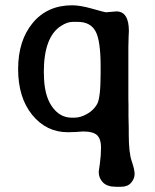

<svg xmlns="http://www.w3.org/2000/svg" viewBox="-20 -507 593 734"><path d="M277.8 -423.3H258.8Q258.3 -423.3 257.3 -423.3Q237.3 -423.3 213.9 -408.2Q147.5 -366.7 147.5 -231L147.9 -225.1Q147.9 -144.5 178 -100.8Q208 -57.1 254.4 -57.1H264.2Q287.6 -57.1 312.7 -71.3Q337.9 -85.4 351.3 -109.1Q364.7 -132.8 364.7 -227.1V-252.9Q364.7 -352.5 345 -387.9Q325.2 -423.3 277.8 -423.3ZM239.7 -1.5Q157.2 -1.5 103.3 -67.6Q49.3 -133.8 49.3 -242.9Q49.3 -352.1 105.2 -419.4Q161.1 -486.8 255.9 -486.8Q286.6 -486.8 333.7 -473.4Q380.9 -460 384.8 -460L424.8 -463.4Q472.7 -463.4 472.7 -388.2L471.7 -366.7Q470.7 -344.7 470.7 -325.2V-129.4L471.2 -106.9V-61.5L472.2 -16.6V5.4Q472.2 76.2 483.4 108.6Q494.6 141.1 494.6 158.4Q494.6 175.8 481.4 191.4Q468.3 207 442.9 207H423.3Q390.1 207 373.8 190.7Q357.4 174.3 357.4 149.9Q357.4 148.9 361.8 118.2Q366.2 87.4 366.2 56.2Q366.2 24.9 351.6 10.3Q336.9 -4.4 297.4 -4.4L269.5 -2.4Q250 -1.5 239.7 -1.5Z"/></svg>

Font: Averia Libre
Style: Regular
Weight: 400
Version: Version 1.002